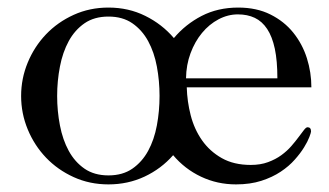

<svg xmlns="http://www.w3.org/2000/svg" viewBox="-20 -482 873 510"><path d="M476.1 -250Q477.1 -212.4 486.6 -175.5Q496.1 -138.7 516.6 -109.4Q537.1 -80.1 569.1 -62Q601.1 -43.9 646 -43.9Q671.9 -43.9 691.9 -51.3Q711.9 -58.6 727.3 -69.8Q742.7 -81.1 753.9 -94Q765.1 -106.9 773.4 -118.2Q781.7 -129.4 787.4 -136.7Q793 -144 796.9 -144Q806.2 -144 806.2 -132.8Q806.2 -129.9 801.8 -118.2Q797.4 -106.4 787.8 -90.8Q778.3 -75.2 762.9 -57.9Q747.6 -40.5 725.6 -25.9Q703.6 -11.2 674.1 -1.7Q644.5 7.8 606.9 7.8Q557.1 7.8 513.9 -12.7Q470.7 -33.2 439.9 -69.8Q408.2 -33.7 364 -12.9Q319.8 7.8 268.1 7.8Q218.3 7.8 175.8 -11.5Q133.3 -30.8 102.3 -63.2Q71.3 -95.7 53.7 -138.2Q36.1 -180.7 36.1 -227.1Q36.1 -273.4 53.7 -315.9Q71.3 -358.4 102.3 -390.9Q133.3 -423.3 175.8 -442.6Q218.3 -461.9 268.1 -461.9Q321.3 -461.9 365.7 -439.9Q410.2 -418 441.9 -380.9Q472.7 -417.5 515.6 -439.7Q558.6 -461.9 612.8 -461.9Q661.6 -461.9 698.2 -443.6Q734.9 -425.3 759 -395.3Q783.2 -365.2 795.2 -327.4Q807.1 -289.6 807.1 -250ZM716.8 -273.9Q716.8 -320.3 710 -352.5Q703.1 -384.8 689.7 -405Q676.3 -425.3 656.7 -434.6Q637.2 -443.8 611.8 -443.8Q585.4 -443.8 560.5 -430.7Q535.6 -417.5 516.6 -394.5Q497.6 -371.6 486.1 -340.6Q474.6 -309.6 474.1 -273.9ZM268.1 -16.1Q305.7 -16.1 331.5 -33.9Q357.4 -51.8 373.5 -81.3Q389.6 -110.8 396.7 -148.9Q403.8 -187 403.8 -227.1Q403.8 -267.1 396.7 -305.2Q389.6 -343.3 373.5 -372.8Q357.4 -402.3 331.5 -420.2Q305.7 -438 268.1 -438Q230.5 -438 204.6 -420.2Q178.7 -402.3 162.6 -372.8Q146.5 -343.3 139.2 -305.2Q131.8 -267.1 131.8 -227.1Q131.8 -187 139.2 -148.9Q146.5 -110.8 162.6 -81.3Q178.7 -51.8 204.6 -33.9Q230.5 -16.1 268.1 -16.1Z"/></svg>

Font: XB Zar
Style: Regular
Weight: 400
Designer: Behnam
Foundry: Irmug
Version: Version 8.005 2009